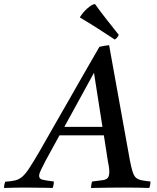

<svg xmlns="http://www.w3.org/2000/svg" viewBox="-104 -931 780 952"><path d="M431 -131 411 -260H191L122 -134Q109 -109 99.5 -89.5Q90 -70 90 -59Q90 -44 106.5 -40Q123 -36 163 -31Q163 -14 157 1Q143 0 117 0Q91 0 65 -0.5Q39 -1 24 -1Q-4 -1 -29 -0.5Q-54 0 -84 1Q-84 -15 -78 -30Q-48 -32 -29 -36.5Q-10 -41 6 -54.5Q22 -68 42 -98.5Q62 -129 94 -184Q122 -233 159 -298Q196 -363 237 -434Q278 -505 317 -574Q356 -643 389 -699Q403 -702 414.5 -704Q426 -706 437 -707L540 -136Q547 -100 553.5 -79.5Q560 -59 570 -50Q580 -41 597 -37.5Q614 -34 642 -31Q642 -14 636 1Q612 0 578 -0.5Q544 -1 511 -1Q482 -1 435 -0.5Q388 0 347 1Q348 -7 349 -15.5Q350 -24 353 -31Q389 -35 407 -38Q425 -41 431.5 -50.5Q438 -60 438 -81Q438 -86 437 -96.5Q436 -107 431 -131ZM215 -302H404L362 -570ZM293 -844V-847Q308 -871 330.5 -890.5Q353 -910 367 -911Q394 -873 424.5 -834.5Q455 -796 485 -758Q481 -750 476.5 -744.5Q472 -739 465 -735Q423 -763 379 -791Q335 -819 293 -844Z"/></svg>

Font: Tiro Devanagari Sanskrit
Style: Italic
Weight: 400
Italic angle: -11°
Designer: Devanagari: John Hudson & Fiona Ross, assisted by Paul Hanslow. Latin: John Hudson with Paul Hanslow, assisted by Kaja S
Foundry: Tiro Typeworks Ltd.
Version: Version 1.52